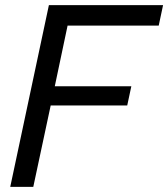

<svg xmlns="http://www.w3.org/2000/svg" viewBox="-20 -730 657 750"><path d="M171 -710H617L600 -630H244L194 -393H493L477 -318H178L110 0H20Z"/></svg>

Font: Raleway Thin Medium
Style: Italic
Weight: 500
Italic angle: -12°
Version: Version 4.026